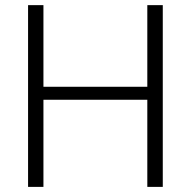

<svg xmlns="http://www.w3.org/2000/svg" viewBox="-20 -731 748 751"><path d="M616.7 0H556.2V-340.8H149.9V0H89.8V-710.9H149.9V-391.6H556.2V-710.9H616.7Z"/></svg>

Font: Vazir Thin
Style: Thin
Weight: 100
Designer: Saber Rastikerdar
Foundry: Saber Rastikerdar
Version: Version 30.0.0